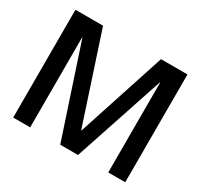

<svg xmlns="http://www.w3.org/2000/svg" viewBox="-140 -839 1064 1018"><g transform="rotate(30 392.0 -330.0)"><path d="M49 0V-660H218L395 -122H397L573 -660H735V0H631V-550H629L446 0H337L155 -550H153V0Z"/></g></svg>

Font: Bricolage Grotesque 48pt Medium
Style: Regular
Weight: 500
Designer: Mathieu Triay
Foundry: Atelier Triay
Version: Version 1.000; ttfautohint (v1.8.4.7-5d5b);gftools[0.9.32]